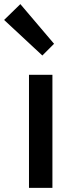

<svg xmlns="http://www.w3.org/2000/svg" viewBox="-54 -914 361 934"><path d="M87 0H201V-550H87ZM152 -644 209 -701 45 -894 -34 -817Z"/></svg>

Font: Genne Gothic Medium
Style: Regular
Weight: 500
Designer: Ryoko NISHIZUKA (kana & ideographs); Paul D. Hunt (Latin, Greek & Cyrillic); Wenlong ZHANG (bopomofo); Sandoll Communica
Foundry: Adobe Systems Incorporated
Version: Version 1.004;PS 1.004;hotconv 16.6.51;makeotf.lib2.5.65220